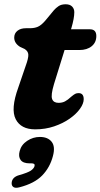

<svg xmlns="http://www.w3.org/2000/svg" viewBox="-20 -593 470 898"><path d="M95 -364 73.5 -374Q46.5 -391 46.5 -417Q46.5 -437 61.5 -449Q76.5 -461 101.5 -461H119Q141.5 -461 157 -467.8Q172.5 -474.5 190.5 -495L232 -545Q241 -555.5 253.8 -564.2Q266.5 -573 287 -573Q307 -573 317.2 -562.5Q327.5 -552 327.5 -536Q327.5 -508 314 -462L312 -456H400.5Q430.5 -456 430.5 -424.5Q430.5 -394.5 408.8 -376.8Q387 -359 351 -359H282L232.5 -199.5Q217 -147.5 223.8 -129.8Q230.5 -112 254 -112Q271 -112 284 -118.8Q297 -125.5 313.5 -141Q325.5 -151 332 -154.2Q338.5 -157.5 347.5 -157.5Q371.5 -157.5 371.5 -129Q371.5 -108.5 354 -84Q336.5 -59.5 305.5 -37.8Q274.5 -16 233.2 -2Q192 12 144.5 12Q78 12 53.5 -35.5Q29 -83 65.5 -183.5L100.5 -286Q113 -320 112.5 -336.8Q112 -353.5 95 -364ZM118.5 171Q88 171 76.5 155.2Q65 139.5 72 113.5Q79.5 84 107 65.8Q134.5 47.5 166.5 47.5Q203.5 47.5 221.5 70Q239.5 92.5 227.5 137Q213.5 190.5 177.2 227.8Q141 265 71 283Q52 288 43 282Q34 276 34.5 263Q36 235.5 70 226Q110.5 214.5 124.5 204.8Q138.5 195 141.5 184Q145 171 128 171Z"/></svg>

Font: Fraunces 9pt SuperSoft
Style: Bold Italic
Weight: 700
Italic angle: -16°
Version: Version 1.000;[b76b70a41]